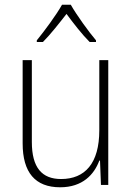

<svg xmlns="http://www.w3.org/2000/svg" viewBox="-20 -784 562 814"><path d="M280 -764H243C219 -721 168 -652 136 -613V-606H162C195 -639 233 -688 262 -725C290 -687 327 -639 360 -606H387V-613C357 -648 305 -720 280 -764ZM439 -529H401V-232C401 -91 340 -25 239 -25C158 -25 115 -73 115 -182V-529H76V-176C76 -53 129 10 235 10C330 10 379 -44 401 -103H404L408 0H439Z"/></svg>

Font: Noto Sans Malayalam SemiCondensed ExtraLight
Style: Regular
Weight: 200
Width: 4
Designer: Jelle Bosma - Monotype Design Team
Foundry: Monotype Imaging Inc.
Version: Version 2.104